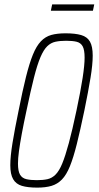

<svg xmlns="http://www.w3.org/2000/svg" viewBox="-20 -848 450 876"><path d="M150 8Q107 8 80 0Q53 -8 40 -30.5Q27 -53 27 -94Q27 -134 37 -195.5Q47 -257 65 -344Q83 -435 98.5 -497Q114 -559 130 -598.5Q146 -638 166.5 -659.5Q187 -681 214 -688.5Q241 -696 279 -696Q323 -696 350.5 -688Q378 -680 390.5 -658Q403 -636 403 -594Q403 -554 393 -493Q383 -432 365 -344Q346 -253 330.5 -191Q315 -129 299 -89.5Q283 -50 262.5 -29Q242 -8 215 0Q188 8 150 8ZM148 -26Q176 -26 196.5 -30.5Q217 -35 233.5 -51.5Q250 -68 264 -102Q278 -136 294 -195Q310 -254 329 -344Q348 -434 357 -492.5Q366 -551 366 -585Q366 -621 357 -637Q348 -653 329.5 -657.5Q311 -662 282 -662Q254 -662 233 -657.5Q212 -653 195.5 -637Q179 -621 164.5 -587Q150 -553 135 -494Q120 -435 101 -344Q88 -284 79.5 -238Q71 -192 66.5 -158.5Q62 -125 62 -102Q62 -67 71.5 -51Q81 -35 100.5 -30.5Q120 -26 148 -26ZM212 -799 218 -828H410L404 -799Z"/></svg>

Font: Saira ExtraCondensed Thin
Style: Italic
Weight: 250
Width: 2
Italic angle: -12°
Designer: Hector Gatti with collaboration of the Omnibus-Type team
Foundry: Omnibus-Type
Version: Version 1.101